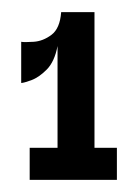

<svg xmlns="http://www.w3.org/2000/svg" viewBox="-20 -709 228 317"><path d="M75 -424V-633Q70 -607 57 -594Q44 -581 31.5 -576.5Q19 -572 15 -572V-640Q20 -639 35.5 -640Q51 -641 65 -651.5Q79 -662 81 -689H136V-424ZM29 -412V-465H173V-412Z"/></svg>

Font: Darker Grotesque Light ExtraBold
Style: Regular
Weight: 800
Version: Version 1.000;gftools[0.9.28]